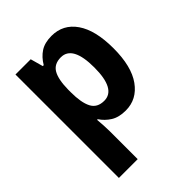

<svg xmlns="http://www.w3.org/2000/svg" viewBox="-225 -675 1033 1033"><g transform="rotate(-45 292.0 -158.5)"><path d="M351 -557Q439 -557 489.5 -484Q540 -411 540 -274Q540 -136 487.5 -63Q435 10 350 10Q298 10 264.5 -11Q231 -32 210 -64H205Q207 -41 208.5 -17.5Q210 6 210 27V240H67V-547H183L203 -475H210Q233 -514 266 -535.5Q299 -557 351 -557ZM305 -440Q254 -440 232.5 -403Q211 -366 210 -289V-269Q210 -190 231 -149.5Q252 -109 305 -109Q394 -109 394 -274Q394 -440 305 -440Z"/></g></svg>

Font: Noto Sans Khmer UI SemiCondensed
Style: Bold
Weight: 700
Width: 4
Designer: Danh Hong and the Monotype Design Team
Foundry: Monotype Imaging Inc.
Version: Version 2.002; ttfautohint (v1.8.4.7-5d5b)